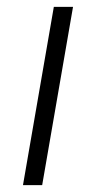

<svg xmlns="http://www.w3.org/2000/svg" viewBox="-20 -540 279 560"><path d="M47 0H103L193 -520H137Z"/></svg>

Font: Fixel Display 20240404 Light
Style: Italic
Weight: 300
Italic angle: -10°
Designer: AlfaBravo + MacPaw
Foundry: Kyrylo Tkachov, Marchela Mozhyna, Serhii Makarenko, Maria Weinstein, Zakhar Kryvoshyya
Version: Version 1.211;Glyphs 3.2 (3225)